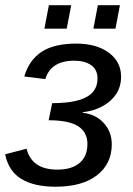

<svg xmlns="http://www.w3.org/2000/svg" viewBox="-26 -705 511 735"><path d="M187 9.8Q104.5 9.8 55.7 -20Q6.8 -49.8 -6.3 -114.3L75.7 -135.7Q95.7 -55.7 193.4 -55.7Q248.5 -55.7 278.6 -81.1Q308.6 -106.4 308.6 -153.8Q308.6 -199.2 272.9 -221.9Q237.3 -244.6 160.2 -244.6L173.8 -310.1Q279.3 -310.1 319.8 -343.3Q347.2 -365.7 347.2 -404.8Q347.2 -438.5 322.8 -455.6Q298.3 -472.7 258.3 -472.7Q168.9 -472.7 147.5 -402.3L66.9 -412.1Q85.4 -475.1 133.3 -506.6Q181.2 -538.1 265.6 -538.1Q343.3 -538.1 390.4 -503.4Q437.5 -468.8 437.5 -411.6Q437.5 -373.5 418.5 -344.7Q399.4 -315.9 365.7 -297.9Q332 -279.8 290.5 -275.4V-273.4Q341.3 -267.6 371.6 -233.6Q401.9 -199.7 401.9 -152.8Q401.9 -77.6 345 -33.9Q288.1 9.8 187 9.8ZM433.1 -685.1 416 -595.2H331.5L348.6 -685.1ZM246.6 -685.1 229.5 -595.2H144L161.1 -685.1Z"/></svg>

Font: Arimo
Style: Italic
Weight: 400
Italic angle: -12°
Designer: Steve Matteson
Foundry: Monotype Imaging Inc.
Version: Version 1.33